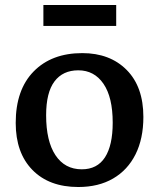

<svg xmlns="http://www.w3.org/2000/svg" viewBox="-20 -736 638 770"><path d="M294 14Q177 14 110 -54.5Q43 -123 43 -243Q43 -376 115 -449.5Q187 -523 310 -523Q421 -523 488 -455.5Q555 -388 555 -267Q555 -180 523.5 -117Q492 -54 433.5 -20Q375 14 294 14ZM308 -57Q370 -57 401 -105Q432 -153 432 -244Q432 -346 395 -400Q358 -454 294 -454Q232 -454 198.5 -409.5Q165 -365 165 -274Q165 -170 202.5 -113.5Q240 -57 308 -57ZM154 -632V-716H446V-632Z"/></svg>

Font: Literata Medium
Style: Regular
Weight: 500
Designer: Latin by Veronika Burian and Jose Scaglione. Greek by Irene Vlachou. Cyrillic by Vera Evstafieva.
Foundry: TypeTogether
Version: Version 3.103; ttfautohint (v1.8.4.7-5d5b);gftools[0.9.29]